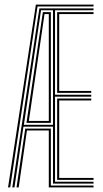

<svg xmlns="http://www.w3.org/2000/svg" viewBox="-20 -820 452 840"><path d="M15.2 0 137 -800H389.2V-791.8H144.2L24.5 0ZM33.8 0 152.2 -783.2H389.2V-775H220.8V-405.5H379.2V-397.2H220.8V-25H389.2V-16.8H211.8V-265.8H82.5L43.2 0ZM52.2 0 90.5 -257.5H202.5V-8.2H389.2V0H193.5V-249.2H97.8L61.8 0ZM84.5 -274H211.8V-775H159.5ZM95.8 -282.5 167.5 -766.8H202.5V-282.5ZM106.2 -290.8H193.5V-758.5H174.8ZM230 -413.8V-766.8H389.2V-758.5H239V-422.2H379.2V-413.8ZM230 -33.2V-389H379.2V-380.5H239V-41.5H389.2V-33.2Z"/></svg>

Font: Big Shoulders Inline Display Thin Light
Style: Regular
Weight: 300
Version: Version 2.002